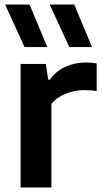

<svg xmlns="http://www.w3.org/2000/svg" viewBox="-20 -828 454 848"><path d="M71 -545.5H182.5L193 -476H200Q226 -513 267.8 -532.5Q309.5 -552 358.5 -552Q384 -552 407 -548V-426Q383.5 -430 351 -430Q311 -430 271 -414.2Q231 -398.5 207 -369.5V0H71ZM88.5 -620 2.5 -808H110.5L189 -620ZM286 -620 199.5 -808H308L386.5 -620Z"/></svg>

Font: Encode Sans Semi Expanded SmBd
Style: Regular
Weight: 600
Width: 6
Designer: Multiple Designers
Foundry: Impallari Type
Version: Version 2.000